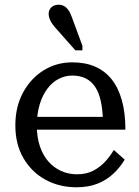

<svg xmlns="http://www.w3.org/2000/svg" viewBox="-20 -783 589 813"><path d="M136 -250Q136 -202 149 -163.5Q162 -125 185 -99Q208 -73 239 -59Q270 -45 306 -45Q347 -45 376.5 -61Q406 -77 427 -100.5Q448 -124 462 -148L508 -107Q489 -75 460.5 -48Q432 -21 393.5 -5.5Q355 10 304 10Q231 10 172.5 -22Q114 -54 79.5 -113Q45 -172 45 -252Q45 -331 77.5 -391Q110 -451 164.5 -485Q219 -519 286 -519Q341 -519 382.5 -501Q424 -483 452.5 -447.5Q481 -412 496 -358.5Q511 -305 511 -234H118V-288H444L416 -267Q415 -317 407 -354Q399 -391 383 -415Q367 -439 343 -451Q319 -463 286 -463Q255 -463 227.5 -448.5Q200 -434 179.5 -406Q159 -378 147.5 -339Q136 -300 136 -250ZM284 -711 329 -589V-570H299L215 -665Q206 -675 199.5 -685Q193 -695 189.5 -705Q186 -715 186 -724Q186 -741 197.5 -752Q209 -763 228 -763Q241 -763 251 -757.5Q261 -752 269.5 -740.5Q278 -729 284 -711Z"/></svg>

Font: Roboto Serif 28pt
Style: Regular
Weight: 400
Designer: Greg Gazdowicz
Foundry: Commercial Type
Version: Version 1.008